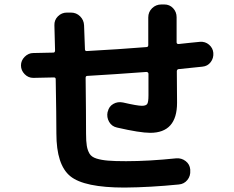

<svg xmlns="http://www.w3.org/2000/svg" viewBox="-20 -803 1040 853"><path d="M127.9 -457Q105.5 -457 89.4 -473.6Q73.2 -490.2 73.2 -512.2Q73.2 -534.2 89.8 -550.8Q106.4 -567.4 127.9 -567.4Q155.3 -567.4 216.8 -569.3Q224.6 -569.3 224.6 -579.1Q223.6 -632.8 221.7 -690.4Q220.7 -713.9 237.3 -730.5Q253.9 -747.1 277.3 -747.1H294.9Q319.3 -747.1 335.9 -730.5Q352.5 -713.9 353.5 -690.4Q354.5 -654.3 357.4 -584Q357.4 -576.2 365.2 -576.2Q508.8 -584 629.9 -593.8Q638.7 -593.8 638.7 -602.5V-725.6Q638.7 -750 655.8 -766.6Q672.9 -783.2 697.3 -783.2H710Q733.4 -783.2 749 -766.6Q764.6 -750 764.6 -726.6V-615.2Q764.6 -607.4 773.4 -607.4Q791 -609.4 823.7 -612.8Q856.4 -616.2 868.2 -617.2Q891.6 -619.1 908.7 -604.5Q925.8 -589.8 927.7 -568.4Q929.7 -544.9 916 -526.9Q902.3 -508.8 878.9 -506.8Q817.4 -500 775.4 -496.1Q766.6 -496.1 765.6 -487.3L766.6 -346.7Q766.6 -212.9 647.5 -212.9Q601.6 -212.9 500 -236.3Q476.6 -241.2 464.8 -261.7Q453.1 -282.2 458 -305.7L459 -307.6Q463.9 -330.1 483.4 -341.3Q502.9 -352.5 526.4 -347.7Q589.8 -333 610.4 -333Q627.9 -333 633.8 -340.8Q639.6 -348.6 639.6 -379.9V-474.6Q639.6 -482.4 630.9 -483.4Q487.3 -472.7 368.2 -465.8Q360.4 -465.8 360.4 -457Q362.3 -296.9 362.3 -210Q362.3 -174.8 365.7 -154.8Q369.1 -134.8 377.9 -120.1Q386.7 -105.5 408.7 -98.6Q430.7 -91.8 460 -89.4Q489.3 -86.9 540 -86.9Q640.6 -86.9 762.7 -99.6Q786.1 -101.6 804.7 -87.4Q823.2 -73.2 825.2 -49.8V-45.9Q827.1 -21.5 812.5 -3.4Q797.9 14.6 774.4 16.6Q647.5 29.3 533.2 30.3Q354.5 30.3 292.5 -20Q230.5 -70.3 230.5 -210Q230.5 -285.2 227.5 -451.2Q227.5 -459 219.7 -459Q156.2 -457 127.9 -457Z"/></svg>

Font: Rounded Mgen+ 2m bold
Style: Bold
Weight: 700
Designer: [Source Han Sans]
Ryoko NISHIZUKA  (kana & ideographs); Paul D. Hunt (Latin, Greek & Cyrillic); Wenlong ZHANG  (bopomofo
Version: Version 1.059.20150602